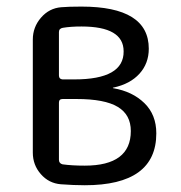

<svg xmlns="http://www.w3.org/2000/svg" viewBox="-20 -547 540 574"><path d="M156.2 -240.2V-69.3Q156.2 -58.6 167 -55.7Q195.3 -51.8 233.4 -51.8Q371.1 -51.8 371.1 -155.3Q371.1 -204.1 332 -227.5Q293 -251 209 -251H167Q156.2 -251 156.2 -240.2ZM156.2 -451.2V-321.3Q156.2 -310.5 167 -309.6H202.1Q350.6 -309.6 349.6 -393.6Q349.6 -467.8 223.6 -467.8Q191.4 -467.8 168 -463.9Q156.2 -461.9 156.2 -451.2ZM162.1 3.9Q126 1 102.1 -26.4Q78.1 -53.7 78.1 -90.8V-428.7Q78.1 -465.8 102.5 -494.1Q127 -522.5 163.1 -525.4Q184.6 -527.3 223.6 -527.3Q424.8 -527.3 424.8 -401.4Q424.8 -357.4 397 -326.7Q369.1 -295.9 319.3 -285.2Q317.4 -285.2 317.4 -284.2Q317.4 -283.2 319.3 -283.2Q376 -273.4 411.6 -238.8Q447.3 -204.1 447.3 -148.4Q447.3 6.8 233.4 6.8Q200.2 6.8 162.1 3.9Z"/></svg>

Font: Rounded-X Mgen+ 1mn regular
Style: Regular
Weight: 400
Designer: [Source Han Sans]
Ryoko NISHIZUKA  (kana & ideographs); Paul D. Hunt (Latin, Greek & Cyrillic); Wenlong ZHANG  (bopomofo
Version: Version 1.059.20150602